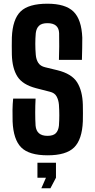

<svg xmlns="http://www.w3.org/2000/svg" viewBox="-20 -829 511 1036"><path d="M237 9Q137 9 94.5 -33.5Q52 -76 48 -174Q47 -204 47.5 -236Q48 -268 51 -297H172Q170 -259 170 -221Q170 -183 172 -151Q177 -96 236 -96Q267 -96 281 -110Q295 -124 298 -151Q300 -181 300 -207Q300 -233 298 -264Q296 -289 285.5 -308.5Q275 -328 249 -334L175 -353Q102 -372 74 -416Q46 -460 44 -534Q43 -558 43.5 -581Q44 -604 44 -627Q48 -725 91 -767Q134 -809 236 -809Q333 -809 376.5 -766.5Q420 -724 424 -626Q424 -603 423.5 -569.5Q423 -536 422 -506H298Q299 -542 299.5 -578Q300 -614 299 -650Q297 -704 236 -704Q205 -704 190.5 -690Q176 -676 173 -650Q168 -593 173 -534Q175 -508 186.5 -490Q198 -472 224 -466L290 -450Q367 -431 396 -385Q425 -339 427 -264Q428 -240 427.5 -218.5Q427 -197 427 -174Q423 -76 380 -33.5Q337 9 237 9ZM182 130V49H282V130L252 187H203L228 130Z"/></svg>

Font: Big Shoulders Display ExtraBold
Style: Regular
Weight: 800
Designer: Patric King
Foundry: XO Type Co
Version: Version 1.000; ttfautohint (v1.8.2)